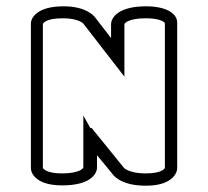

<svg xmlns="http://www.w3.org/2000/svg" viewBox="-20 -545 660 609"><path d="M332.3 -424.2 281.8 -489.6C277.7 -495.1 252.5 -525 181.5 -525C92.2 -525 78 -483.7 78 -471.9V-11.2C78 -6.8 79.9 9.8 98.8 23.5C113.7 34.6 137.9 43 177.5 43C220.2 43 247.4 34.7 264.2 23.5C285.4 9.5 287.7 -7.8 287.7 -12.5V-52.6C304.6 -32.2 321.7 -11.9 338.2 8.7C345.4 18.1 372 44 442.5 44C481.3 44 505.4 35.6 520.4 24.4C539.3 10.8 542 -5.8 542 -11.2V-472.8C542 -486.9 534.3 -498 523.8 -505.6C503.2 -520.5 470.9 -525 443.5 -525C400.9 -525 373.5 -516.7 356.6 -505.6C335.1 -491.7 332.3 -474.6 332.3 -469.5ZM503.1 -480.9C503.1 -480.9 503.1 -480.9 503.1 -480.9C503.1 -480.9 503.1 -480.9 503.1 -480.9ZM501.1 -473.9C501.8 -473.2 502.9 -472 503 -471.8V-13.1C502.5 -11.3 500.8 -7.8 493.2 -3.8C485.2 0.5 469.9 5 442.5 5C411.1 5 392.4 -1.2 382.7 -6.1C376.8 -9 374.4 -11.3 373.7 -12L270.7 -139H266.5C259.1 -152.1 251.7 -165.3 244.3 -178.4V-13.9C243.7 -12.1 241.4 -8.2 232.5 -4C223.1 0.5 205.5 5 176.5 5C137.4 5 123.2 -4.5 118.3 -9.3C116.8 -10.8 116.2 -11.7 116 -12.1V-469C116.7 -470.8 123.8 -487 179.5 -487C204.4 -487 221 -482.7 231 -478.5C238 -475.4 242.2 -472.9 245 -469.2C288.2 -413.4 331.4 -357.7 374.6 -301.9V-468.1C375.2 -469.9 377.5 -473.8 386.3 -478C395.8 -482.5 413.4 -487 442.5 -487C482.9 -487 498 -477.4 501.1 -473.9Z"/></svg>

Font: Platiipus Bold
Style: Bold
Weight: 400
Version: Version 001.000